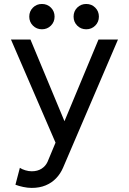

<svg xmlns="http://www.w3.org/2000/svg" viewBox="-20 -918 637 948"><path d="M315.9 -277.3 130.4 -722.7H34.2L269.5 -178.2ZM291.5 -90.3 562.5 -722.7H466.3L214.8 -119.1Q205.1 -97.7 185.1 -85Q165 -72.3 136.7 -72.3Q121.1 -72.3 104.5 -77.4Q87.9 -82.5 78.1 -89.4L56.2 -5.9Q72.8 0.5 94.5 5.1Q116.2 9.8 136.7 9.8Q175.3 9.8 205.3 -2.7Q235.4 -15.1 257.1 -37.8Q278.8 -60.5 291.5 -90.3ZM343.3 -835.9Q343.3 -809.6 361.3 -791.5Q379.4 -773.4 405.8 -773.4Q432.1 -773.4 450.2 -791.5Q468.3 -809.6 468.3 -835.9Q468.3 -862.3 450.2 -880.4Q432.1 -898.4 405.8 -898.4Q379.4 -898.4 361.3 -880.4Q343.3 -862.3 343.3 -835.9ZM124.5 -835.9Q124.5 -809.6 142.6 -791.5Q160.6 -773.4 187 -773.4Q213.4 -773.4 231.4 -791.5Q249.5 -809.6 249.5 -835.9Q249.5 -862.3 231.4 -880.4Q213.4 -898.4 187 -898.4Q160.6 -898.4 142.6 -880.4Q124.5 -862.3 124.5 -835.9Z"/></svg>

Font: Giphurs
Style: Regular
Weight: 400
Version: Version 2.010